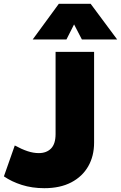

<svg xmlns="http://www.w3.org/2000/svg" viewBox="-22 -972 634 1007"><path d="M210.5 15Q146.5 15 92.8 -2Q39 -19 -1.5 -47L55.5 -209Q91.5 -189.5 122.2 -179.2Q153 -169 181.5 -169Q222 -169 245.8 -193.2Q269.5 -217.5 269.5 -269V-700H471.5V-224Q471.5 -153.5 440.8 -99.8Q410 -46 351.8 -15.5Q293.5 15 210.5 15ZM149.5 -765 286.5 -952H453.5L592.5 -765H407.5L366.5 -844L326.5 -765Z"/></svg>

Font: Geologica Roman Black
Style: Regular
Weight: 900
Designer: Sindre Bremnes, Frode Helland
Foundry: Monokrom Skriftforlag AS
Version: Version 1.010;gftools[0.9.28]